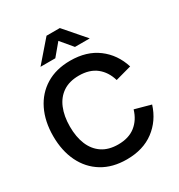

<svg xmlns="http://www.w3.org/2000/svg" viewBox="-220 -1102 1179 1264"><g transform="rotate(-30 369.0 -470.0)"><path d="M374.7 15Q266.8 15 189.6 -32.2Q112.4 -79.3 71.2 -163.8Q30 -248.3 30 -360Q30 -471.7 71.2 -556.2Q112.4 -640.7 189.6 -687.8Q266.8 -735 374.7 -735Q499 -735 582 -672.8Q665.1 -610.6 698.3 -504.8L576.8 -471.5Q556.2 -542 505.6 -581.7Q455.1 -621.3 374.7 -621.3Q302.2 -621.3 253.8 -588.8Q205.5 -556.3 181.2 -497.5Q156.8 -438.8 156.7 -360Q156.5 -281.2 180.8 -222.5Q205.2 -163.8 253.7 -131.2Q302.2 -98.7 374.7 -98.7Q455.1 -98.7 505.6 -138.6Q556.2 -178.5 576.8 -248.5L698.3 -215.2Q665.1 -109.4 582 -47.2Q499 15 374.7 15ZM298.4 -797.5H185.9L322.6 -955H423.6L560.2 -797.5H447.8L373.1 -886.7Z"/></g></svg>

Font: Manrope Variable Light
Style: Regular
Weight: 200
Designer: Mikhail Sharanda
Foundry: Mikhail Sharanda
Version: Version 4.505